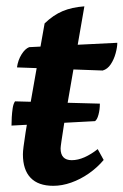

<svg xmlns="http://www.w3.org/2000/svg" viewBox="-20 -589 399 621"><path d="M152.4 12Q103.7 12 78.9 -14Q54.1 -39.9 54.1 -90Q54.1 -98.6 56.2 -115.1Q58.2 -131.6 62.8 -161Q67.3 -190.4 75.4 -237.1Q83.5 -283.8 95.6 -351.8Q107.7 -419.8 124.3 -513.3Q152.5 -540.4 182.6 -553Q212.6 -565.6 252.9 -568.5Q236.2 -473.2 223.6 -399.7Q211 -326.2 201.7 -273.5Q192.4 -220.7 186.9 -185.7Q181.4 -150.7 178.7 -132.1Q176 -113.5 176 -109Q176 -70.9 212.1 -70.9Q231.8 -70.9 253.4 -80.4Q274.9 -90 296 -106.7L315.3 -71.6Q294.7 -47.1 267.4 -28Q240 -8.9 210.4 1.5Q180.9 12 152.4 12ZM312.1 -360.9 34.9 -371Q38.2 -394.6 49.6 -412.9Q60.9 -431.2 74.4 -436.5L359.4 -450.6Q359.4 -436.5 354 -416.7Q348.7 -396.9 338.2 -381.1Q327.7 -365.3 312.1 -360.9ZM17.2 -182.8Q17.2 -194.2 18 -209.4Q18.9 -224.5 21 -238.9Q23.1 -253.3 28.6 -261.2L303 -253.8Q303 -234.3 298.5 -218Q294.1 -201.7 287.3 -197.2Z"/></svg>

Font: Petrona
Style: Italic
Weight: 400
Italic angle: -9°
Designer: Ringo R. Seeber
Foundry: Ringo R. Seeber
Version: Version 2.001; ttfautohint (v1.8.3)